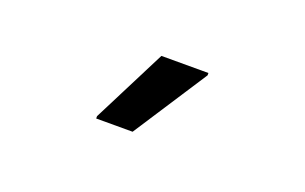

<svg xmlns="http://www.w3.org/2000/svg" viewBox="-38 -929 677 426"><g transform="rotate(20 300.0 -716.0)"><path d="M200 -626.5V-632L288.5 -806.5H399.5V-801L286 -626.5Z"/></g></svg>

Font: Google Sans Code
Style: Regular
Weight: 400
Monospace: yes
Designer: Google Sans Code Authors
Foundry: Google LLC
Version: Version 6.000